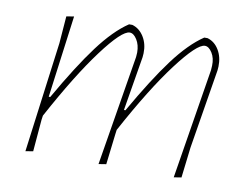

<svg xmlns="http://www.w3.org/2000/svg" viewBox="-58 -542 810 626"><g transform="rotate(10 346.5 -229.0)"><path d="M633 -377 632 -364 589 -101 577 0 552 4 611 -361 612 -376Q613 -401 602 -418.5Q591 -436 578 -436Q552 -436 487 -350Q422 -264 342 -116L340 -101L328 0L303 4L363 -361L364 -376Q364 -401 353 -418.5Q342 -436 329 -436Q303 -436 239.5 -351Q176 -266 97 -120L95 -106L86 0L61 4L109 -362L116 -452L141 -456L105 -184H110Q174 -296 224 -363Q274 -430 322 -462H333Q357 -455 371.5 -431.5Q386 -408 385 -377L384 -364L354 -184H359Q423 -296 473 -363Q523 -430 571 -462H582Q606 -455 620 -431.5Q634 -408 633 -377Z"/></g></svg>

Font: Luna Sans Thin
Style: Italic
Weight: 250
Italic angle: -7°
Designer: Juan Pablo del Peral
Foundry: Huerta Tipografica
Version: Version 2.001; ttfautohint (v1.5)